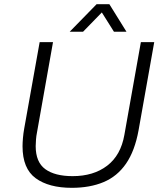

<svg xmlns="http://www.w3.org/2000/svg" viewBox="-20 -888 778 920"><path d="M324 12Q214 12 151 -34Q88 -80 88 -187Q88 -204 90 -227Q92 -250 96 -272L170 -686H234L157 -252Q154 -238 152.5 -219Q151 -200 151 -188Q151 -111 197 -77.5Q243 -44 328 -44Q428 -44 493.5 -94Q559 -144 576 -242L655 -686H719L644 -264Q626 -165 584 -104Q542 -43 476.5 -15.5Q411 12 324 12ZM314 -736 443 -868H504L586 -736H526L455 -849H488L378 -736Z"/></svg>

Font: Archivo SemiBold ExtraLight
Style: Italic
Weight: 250
Italic angle: -10°
Version: Version 2.001